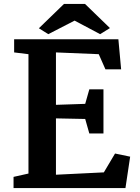

<svg xmlns="http://www.w3.org/2000/svg" viewBox="-20 -958 711 978"><path d="M306 -938H413L540 -815L490 -784L360 -853L226 -784L178 -814ZM125 -74V-682L52 -691V-758H583L597 -605H517L483 -682L265 -691V-424L414 -429L435 -503H507V-278H435L414 -352L265 -355V-68L509 -80L566 -176L643 -160L619 0H49V-57Z"/></svg>

Font: Martel ExtraBold
Style: Regular
Weight: 800
Designer: Dan Reynolds
Foundry: Dan Reynolds
Version: Version 1.001; ttfautohint (v1.1) -l 5 -r 5 -G 72 -x 0 -D la